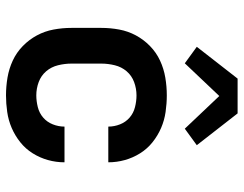

<svg xmlns="http://www.w3.org/2000/svg" viewBox="-106 -698 812 640"><g transform="rotate(90 300.0 -378.0)"><path d="M298 8Q268 8 238.5 3Q209 -2 182 -14.5Q155 -27 133.5 -48Q112 -69 98 -95Q84 -121 78.5 -150.5Q73 -180 73 -210V-310Q73 -340 78.5 -369.5Q84 -399 98 -425Q112 -451 133.5 -472Q155 -493 182 -505.5Q209 -518 238.5 -523Q268 -528 298 -528Q325 -528 353 -524Q381 -520 406.5 -509Q432 -498 454 -480.5Q476 -463 491 -439Q506 -415 513.5 -388Q521 -361 521 -333H402Q402 -353 394.5 -372Q387 -391 372 -404Q357 -417 337 -422Q317 -427 298 -427Q275 -427 253.5 -419Q232 -411 217.5 -394Q203 -377 197.5 -354.5Q192 -332 192 -310V-210Q192 -188 197.5 -165.5Q203 -143 217.5 -126Q232 -109 253.5 -101Q275 -93 298 -93Q317 -93 337 -98Q357 -103 372 -116Q387 -129 394.5 -148Q402 -167 402 -187H521Q521 -159 513.5 -132Q506 -105 491 -81Q476 -57 454 -39.5Q432 -22 406.5 -11Q381 0 353 4Q325 8 298 8ZM191 -588 136 -628 242 -764H358L464 -628L409 -588L300 -703Z"/></g></svg>

Font: Iosevka Aile
Style: Bold
Weight: 700
Designer: Belleve Invis
Foundry: Belleve Invis
Version: Version 28.0.1; ttfautohint (v1.8.4)